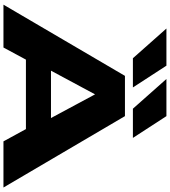

<svg xmlns="http://www.w3.org/2000/svg" viewBox="44 -1027 983 1111"><g transform="rotate(90 535.5 -471.5)"><path d="M7 0 419 -703H652L1065 0H798L727 -130H325L255 0ZM389 -275H663L526 -530ZM609 -749 437 -943H652L778 -749ZM317 -749 145 -943H360L486 -749Z"/></g></svg>

Font: Georama ExtraExtended
Style: Bold
Weight: 700
Width: 8
Designer: Jean-Baptiste Levee
Foundry: Production Type
Version: Version 1.000